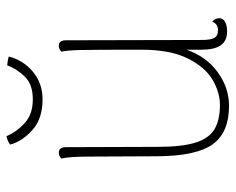

<svg xmlns="http://www.w3.org/2000/svg" viewBox="-87 -626 725 591"><g transform="rotate(-90 275.5 -330.5)"><path d="M515 -18Q515 -7 504 -0.5Q493 6 475 6Q445 6 431.5 -13.5Q418 -33 418 -73V-119Q397 -58 349 -23Q301 12 245 12Q164 12 127.5 -37.5Q91 -87 90 -207L89 -417Q89 -480 83 -504Q91 -512 101 -512Q118 -512 118 -490L119 -206Q119 -133 132 -91.5Q145 -50 173 -33Q201 -16 248 -16Q286 -16 325 -38.5Q364 -61 391 -115Q418 -169 418 -257Q418 -407 417 -447Q416 -487 412 -504Q420 -512 430 -512Q447 -512 447 -490L448 -72Q448 -44 454.5 -33Q461 -22 478 -22Q497 -22 505 -40Q515 -29 515 -18ZM370 -671Q388 -669 397 -666Q386 -622 350.5 -592Q315 -562 265 -562Q205 -562 170 -594Q135 -626 126 -662Q137 -670 152 -673Q164 -643 191.5 -617.5Q219 -592 265 -592Q311 -592 335 -616.5Q359 -641 370 -671Z"/></g></svg>

Font: Arima Madurai Thin
Style: Regular
Weight: 250
Designer: Joana Correia and Natanael Gama
Foundry: NDISCOVER
Version: Version 1.019; ttfautohint (v1.5) -l 7 -r 28 -G 50 -x 13 -D 